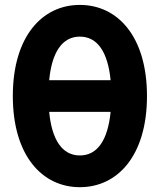

<svg xmlns="http://www.w3.org/2000/svg" viewBox="-20 -756 657 789"><path d="M32.7 -361.3C32.7 -117.2 152.8 13.2 308.1 13.2C463.9 13.2 584 -117.2 584 -361.3C584 -605.5 463.9 -735.8 308.1 -735.8C152.8 -735.8 32.7 -605.5 32.7 -361.3ZM308.1 -605.5C381.8 -605.5 423.3 -540 434.6 -426.3H182.1C192.9 -540 234.9 -605.5 308.1 -605.5ZM308.1 -117.2C234.9 -117.2 192.9 -182.6 182.1 -296.4H434.6C423.3 -182.6 381.8 -117.2 308.1 -117.2Z"/></svg>

Font: Giphurs ExtraBold
Style: Regular
Weight: 800
Version: Version 1.000